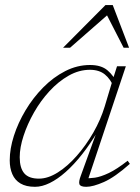

<svg xmlns="http://www.w3.org/2000/svg" viewBox="-20 -710 538 740"><path d="M291.5 -33 353 -202.5H356Q327 -154 296 -114.8Q265 -75.5 233.5 -47.5Q202 -19.5 172 -4.8Q142 10 115 10Q80.5 10 59 -2.8Q37.5 -15.5 27.5 -38.8Q17.5 -62 17.5 -92Q17.5 -136.5 33.5 -186.5Q49.5 -236.5 78.5 -285Q107.5 -333.5 146.5 -373Q185.5 -412.5 231.5 -436Q277.5 -459.5 327 -459.5Q370 -459.5 394.2 -439Q418.5 -418.5 433.5 -385L419.5 -372Q406 -405.5 384 -423.2Q362 -441 326.5 -441Q284.5 -441 244.8 -418.5Q205 -396 170.8 -358.8Q136.5 -321.5 111 -276.5Q85.5 -231.5 70.8 -186.5Q56 -141.5 56 -104Q56 -62.5 73.5 -42Q91 -21.5 130 -21.5Q165 -21.5 203 -45.5Q241 -69.5 276.2 -109.8Q311.5 -150 339.8 -199.2Q368 -248.5 383.5 -299.5L414 -401L431 -454.5H465L316.5 -10L305.5 -23.5Q323 -22 345.8 -25.2Q368.5 -28.5 399.5 -43.2Q430.5 -58 472 -90.5L480.5 -78.5Q422.5 -27 380.5 -8.5Q338.5 10 312.5 10Q290 10 286.2 0.2Q282.5 -9.5 291.5 -33ZM223 -526 386.5 -690.5H414.5L477.5 -526H456.5L386.5 -662.5H406L250 -526Z"/></svg>

Font: Newsreader ExtraLight
Style: Italic
Weight: 250
Italic angle: -17°
Designer: Hugues Gentile
Foundry: Production Type
Version: Version 1.003